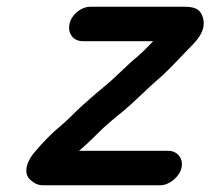

<svg xmlns="http://www.w3.org/2000/svg" viewBox="-20 -533 624 569"><path d="M225 -411H434C418 -394 404 -380 387 -365C356 -340 323 -304 292 -279C270 -261 247 -241 227 -223C204 -203 183 -179 161 -161C134 -139 108 -112 85 -85C62 -60 47 -23 68 -2C80 10 93 16 106 16H455C482 16 512 -9 518 -36C524 -63 506 -86 479 -86H214C232 -101 249 -117 267 -135C290 -159 322 -185 348 -206C380 -233 414 -268 445 -295C474 -319 504 -352 530 -379C558 -408 596 -440 580 -485C572 -507 556 -513 525 -513H248C220 -513 192 -490 186 -462C180 -434 197 -411 225 -411Z"/></svg>

Font: Electronic
Style: UltBlkIt
Weight: 500
Version: Version 1.011